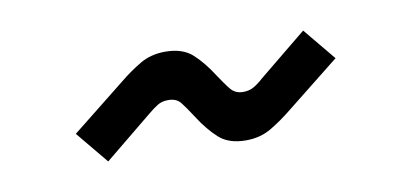

<svg xmlns="http://www.w3.org/2000/svg" viewBox="-33 -510 686 320"><g transform="rotate(-10 310.0 -349.5)"><path d="M131 -270.8 85.8 -325.5 177.2 -398.2Q195 -412.8 213.4 -423.6Q231.8 -434.5 256.2 -434.5Q285.2 -434.5 301.8 -419.6Q318.2 -404.8 333.5 -380.8Q344.5 -364 352.1 -354.9Q359.8 -345.8 372.8 -345.8Q383.2 -345.8 391.1 -350.4Q399 -355 407.5 -362.8L488.8 -429.2L534 -374.5L442.5 -301.8Q425.5 -288 406.8 -276.8Q388 -265.5 363.5 -265.5Q334.5 -265.5 318 -280.4Q301.5 -295.2 286.2 -319.2Q275.2 -336.2 268.1 -345.2Q261 -354.2 247 -354.2Q236.5 -354.2 229 -349.6Q221.5 -345 212.2 -337.2Z"/></g></svg>

Font: Space 7353
Style: Regular
Weight: 400
Designer: Christine Claussen + Ruben Lyon  (Space 7353)
Version: Version 1.000;FEAKit 1.0